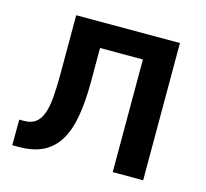

<svg xmlns="http://www.w3.org/2000/svg" viewBox="-83 -621 765 714"><g transform="rotate(15 300.0 -264.0)"><path d="M525.4 -528.3V0H408.2V-433.6H243.2V-303.2Q243.2 -228 233.4 -171.1Q223.6 -114.3 200.7 -76.2Q177.7 -38.1 140.1 -19Q102.5 0 47.4 0H21.5L22 -98.6H40Q66.4 -98.6 83 -110.1Q99.6 -121.6 109.4 -146.2Q119.1 -170.9 122.6 -209.7Q126 -248.5 126 -303.2V-528.3Z"/></g></svg>

Font: Roboto Mono
Style: Regular
Weight: 500
Designer: Google
Version: Version 2.000986; 2015; ttfautohint (v1.3)